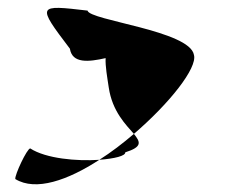

<svg xmlns="http://www.w3.org/2000/svg" viewBox="-20 -502 609 489"><path d="M19 -46C71 -14 153 -43 233 -95C176 -91 97 -98 57 -124C49 -124 17 -56 19 -46ZM158 -378C164 -340 205 -344 249 -354C248 -333 253 -306 257 -279C266 -218 301 -184 321 -161C412 -239 483 -329 474 -362C464 -424 207 -450 203 -475C75 -490 73 -490 158 -378ZM233 -95C272 -98 300 -105 299 -114C343 -128 338 -140 321 -161C293 -137 263 -114 233 -95Z"/></svg>

Font: Ampere
Style: SCRevIta
Weight: 400
Version: Version 1